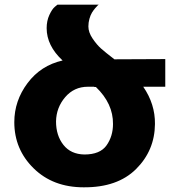

<svg xmlns="http://www.w3.org/2000/svg" viewBox="-20 -793 733 819"><path d="M685 -541V-423H591Q642 -349 641 -264Q640 -151 560.5 -72Q481 7 337 6Q206 6 123.5 -75Q41 -156 41 -272Q41 -363 97.5 -438.5Q154 -514 247 -535Q179 -598 179 -673Q179 -704 190.5 -729Q202 -754 214 -764L225 -773H401L397 -770Q393 -766 386 -758Q379 -750 372.5 -739.5Q366 -729 361.5 -713Q357 -697 357 -680Q357 -655 375 -628.5Q393 -602 411 -586Q429 -570 468 -540ZM340 -134Q407 -134 434.5 -173Q462 -212 462 -264Q463 -351 389 -422H382V-423H355Q296 -423 258 -378.5Q220 -334 219 -275Q219 -215 250.5 -175Q282 -135 340 -134Z"/></svg>

Font: Montserrat arm
Style: Bold
Weight: 700
Designer: Julieta Ulanovsky
Foundry: Julieta Ulanovsky
Version: Version 6.000;PS 006.000;hotconv 1.0.88;makeotf.lib2.5.64775